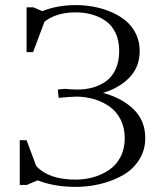

<svg xmlns="http://www.w3.org/2000/svg" viewBox="-20 -731 649 759"><path d="M58.1 0V-176.8H85L123 -75.2Q171.9 -21 278.8 -21Q315.4 -21 349.1 -30.5Q382.8 -40 411.1 -59.1Q439.5 -78.1 456.3 -110.4Q473.1 -142.6 473.1 -184.1Q473.1 -225.6 457 -257.8Q440.9 -290 413.6 -309.3Q386.2 -328.6 354 -338.4Q321.8 -348.1 286.1 -349.1Q261.7 -349.1 211.9 -344.2L209 -372.1V-377L236.8 -379.9Q265.1 -377 285.2 -377Q319.3 -377 348.1 -385.3Q377 -393.6 400.6 -410.9Q424.3 -428.2 437.7 -458.5Q451.2 -488.8 451.2 -529.8Q451.2 -570.3 436.8 -600.8Q422.4 -631.3 397.5 -648.4Q372.6 -665.5 343 -673.8Q313.5 -682.1 278.8 -682.1Q202.1 -682.1 155.8 -645L110.8 -524.9H85V-702.1H111.8L147 -687Q208 -710.9 278.8 -710.9Q315.4 -710.9 350.8 -704.3Q386.2 -697.8 419.4 -683.6Q452.6 -669.4 477.5 -648.7Q502.4 -627.9 517.3 -597.2Q532.2 -566.4 532.2 -529.8Q532.2 -466.8 492.2 -425Q452.1 -383.3 387.2 -363.8Q461.4 -344.2 507.8 -299.3Q554.2 -254.4 554.2 -185.1Q554.2 -136.7 529.5 -98.4Q504.9 -60.1 464.4 -37.6Q423.8 -15.1 376.5 -3.7Q329.1 7.8 278.8 7.8Q194.8 7.8 128.9 -18.1L85.9 0Z"/></svg>

Font: Dihjauti
Style: Regular
Weight: 400
Designer: T. Christopher White
Version: Version 3.0.0